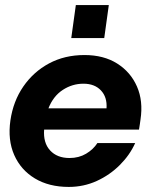

<svg xmlns="http://www.w3.org/2000/svg" viewBox="-20 -725 597 757"><path d="M251 12Q173 12 117.5 -21.5Q62 -55 36 -114Q10 -173 21 -250Q32 -326 72 -384Q112 -442 173.5 -475Q235 -508 313 -508Q389 -508 442 -474.5Q495 -441 520 -384Q545 -327 534 -254Q533 -247 531.5 -236Q530 -225 528 -214H154Q150 -162 177.5 -132Q205 -102 254 -102Q291 -102 319.5 -119Q348 -136 364 -161H513Q492 -114 452.5 -74.5Q413 -35 361.5 -11.5Q310 12 251 12ZM309 -395Q265 -395 227.5 -370.5Q190 -346 171 -298H400Q403 -342 378 -368.5Q353 -395 309 -395ZM261 -575 279 -705H409L391 -575Z"/></svg>

Font: Host Grotesk ExtraBold
Style: Italic
Weight: 800
Italic angle: -8°
Designer: Doğukan Karapınar
Foundry: Element Type
Version: Version 1.003; ttfautohint (v1.8.4.7-5d5b)